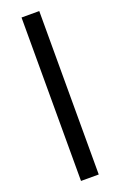

<svg xmlns="http://www.w3.org/2000/svg" viewBox="-169 -751 611 977"><g transform="rotate(-20 137.0 -262.5)"><path d="M89 180V-705H185V180Z"/></g></svg>

Font: Nunito Sans 10pt SemiCondensed SemiBold
Style: Regular
Weight: 600
Width: 4
Designer: Vernon Adams
Foundry: Vernon Adams
Version: Version 3.101;gftools[0.9.27]